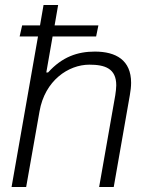

<svg xmlns="http://www.w3.org/2000/svg" viewBox="-20 -743 584 763"><path d="M26 0H84L137 -300C158 -423 252 -486 335 -486C397 -486 442 -471 442 -404C442 -392 440 -378 438 -364L374 0H432L496 -365C499 -382 501 -399 501 -414C501 -504 441 -538 357 -538C288 -538 227 -517 171 -455H164L189 -598H362L371 -642H197L211 -723H153L139 -642H68L58 -598H131Z"/></svg>

Font: Archivo ExtraLight
Style: Italic
Weight: 200
Italic angle: -10°
Designer: Hector Gatti
Foundry: Omnibus-Type
Version: Version 2.001